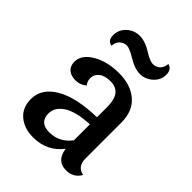

<svg xmlns="http://www.w3.org/2000/svg" viewBox="-210 -839 959 959"><g transform="rotate(45 269.5 -359.5)"><path d="M147 -592Q115 -596 115 -635Q115 -674 144 -700.5Q173 -727 211.5 -727Q250 -727 293 -700Q336 -673 358 -673Q380 -673 395 -687.5Q410 -702 412 -728Q443 -721 443 -683Q443 -645 413.5 -618.5Q384 -592 347 -592Q310 -592 265 -619.5Q220 -647 200 -647Q180 -647 164 -632.5Q148 -618 147 -592ZM163 -130Q163 -66 233 -66Q303 -66 348 -125V-238Q253 -233 208 -203.5Q163 -174 163 -130ZM453 -355V-101Q453 -45 503 -35Q478 9 426 9Q359 9 349 -66Q291 9 194 9Q130 9 90 -25Q50 -59 50 -119Q50 -193 126 -238.5Q202 -284 348 -288V-358Q348 -412 328.5 -437.5Q309 -463 268.5 -463Q228 -463 207 -445.5Q186 -428 186 -403.5Q186 -379 200 -364Q175 -342 142 -342Q109 -342 90.5 -358.5Q72 -375 72 -404Q72 -454 130 -488Q188 -522 270.5 -522Q353 -522 403 -479Q453 -436 453 -355Z"/></g></svg>

Font: Laila Medium
Style: Regular
Weight: 500
Designer: Hitesh Malaviya
Foundry: Indian Type Foundry
Version: Version 1.302;PS 1.0;hotconv 1.0.78;makeotf.lib2.5.61930; tt